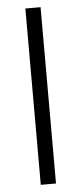

<svg xmlns="http://www.w3.org/2000/svg" viewBox="-52 -737 325 767"><g transform="rotate(-5 110.5 -353.5)"><path d="M141 0H80V-707H141Z"/></g></svg>

Font: Hind Vadodara Light
Style: Regular
Weight: 300
Designer: Hitesh Malaviya
Foundry: Indian Type Foundry
Version: Version 1.000;PS 1.0;hotconv 1.0.86;makeotf.lib2.5.63406; tt